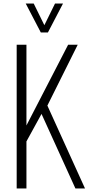

<svg xmlns="http://www.w3.org/2000/svg" viewBox="-20 -1062 500 1082"><path d="M74 0V-810H129V-355L364 -810H418L247 -467L459 0H405L214 -420L129 -265V0ZM210 -879 125 -1042H170L230 -920L290 -1042H335L250 -879Z"/></svg>

Font: Oswald ExtraLight
Style: Regular
Weight: 250
Designer: Vernon Adams
Foundry: Vernon Adams
Version: Version 4.103;gftools[0.9.33.dev8+g029e19f]